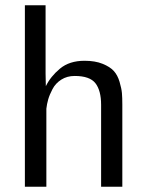

<svg xmlns="http://www.w3.org/2000/svg" viewBox="-20 -713 566 733"><path d="M75 0V-693H154V-432Q154 -425 154.5 -408.5Q155 -392 155 -384Q173 -421 209 -451Q245 -481 303 -481Q343 -481 371.5 -469.5Q400 -458 414.5 -442Q429 -426 436.5 -400.5Q444 -375 445.5 -357.5Q447 -340 447 -314V-312V0H366V-313Q366 -367 344.5 -395Q323 -423 265 -423Q236 -423 214 -409Q192 -395 180.5 -373Q169 -351 164 -333.5Q159 -316 157 -298V-267V0Z"/></svg>

Font: Coval
Style: Light
Weight: 300
Foundry: Context Ltd
Version: Version 001.000